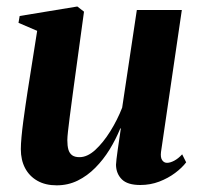

<svg xmlns="http://www.w3.org/2000/svg" viewBox="-20 -544 598 576"><path d="M150 12Q116 12 92 -1.8Q68 -15.5 55.2 -39.8Q42.5 -64 42.5 -96.5Q42.5 -111 44.5 -133Q46.5 -155 49.8 -179.8Q53 -204.5 56.5 -227.8Q60 -251 62.5 -268L91.5 -451.5L35.5 -475.5L39 -496L212 -524.5L232 -509L201 -282.5Q198.5 -263 195.2 -239Q192 -215 189 -191.8Q186 -168.5 184 -150.2Q182 -132 182 -123.5Q182 -106.5 185.2 -95.2Q188.5 -84 196.5 -78.2Q204.5 -72.5 218.5 -72.5Q242 -72.5 265.8 -94.2Q289.5 -116 310.8 -150Q332 -184 346.5 -221L390.5 -514H525.5L463 -88Q461 -71.5 466.5 -63.5Q472 -55.5 481 -55.5Q490.5 -55.5 502.5 -61.8Q514.5 -68 526.5 -81L538.5 -57Q526 -40.5 505.2 -25Q484.5 -9.5 457.8 0.8Q431 11 401 11Q362.5 11 345.5 -6Q328.5 -23 328 -49.5Q328 -54.5 329.5 -66.8Q331 -79 333.2 -95Q335.5 -111 338 -127.8Q340.5 -144.5 342.5 -158.5L341 -159Q327.5 -126 308.8 -95.5Q290 -65 266 -40.8Q242 -16.5 213 -2.2Q184 12 150 12Z"/></svg>

Font: Merriweather 120pt
Style: Bold Italic
Weight: 700
Italic angle: -7.8°
Version: Version 2.101